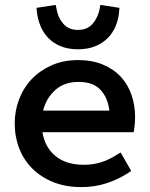

<svg xmlns="http://www.w3.org/2000/svg" viewBox="-20 -751 611 783"><path d="M426 -300Q420 -352 390 -384.5Q360 -417 300 -417Q242 -417 205 -383.5Q168 -350 156 -300ZM515 -54 505 -47Q462 -19 414 -3.5Q366 12 312 12Q248 12 198 -8Q148 -28 112.5 -63Q77 -98 58.5 -145.5Q40 -193 40 -248Q40 -298 57.5 -345Q75 -392 108.5 -427.5Q142 -463 190 -484.5Q238 -506 298 -506Q356 -506 400 -487.5Q444 -469 473 -437.5Q502 -406 516.5 -363.5Q531 -321 531 -273Q531 -249 527 -223L525 -212H153Q163 -150 206.5 -114.5Q250 -79 322 -79Q360 -79 393 -89.5Q426 -100 458 -121L472 -129ZM207 -731 210 -718Q215 -682 237 -655.5Q259 -629 298 -629Q337 -629 359 -655.5Q381 -682 387 -718L389 -731L467 -719L466 -707Q464 -675 452.5 -646.5Q441 -618 420 -596.5Q399 -575 368.5 -562.5Q338 -550 298 -550Q258 -550 227.5 -562.5Q197 -575 176.5 -596.5Q156 -618 144.5 -646.5Q133 -675 130 -707L129 -719Z"/></svg>

Font: Codetta
Style: Bold
Weight: 700
Designer: Ulrich Proeller
Foundry: PROSA GmbH
Version: Version 2.00;September 29, 2018;FontCreator 11.5.0.2427 64-b